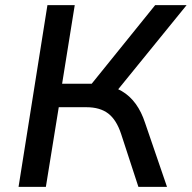

<svg xmlns="http://www.w3.org/2000/svg" viewBox="-20 -725 744 745"><path d="M52 0 164 -705H270L221 -400H347L322 -383L582 -705H704L426 -363L380 -395Q421 -390 452.5 -371.5Q484 -353 506.5 -322Q529 -291 543 -248L628 0H517L450 -205Q432 -260 400 -284.5Q368 -309 315 -309H208L158 0Z"/></svg>

Font: Nunito Sans 10pt SemiBold
Style: Italic
Weight: 600
Italic angle: -9°
Designer: Vernon Adams
Foundry: Vernon Adams
Version: Version 3.101;gftools[0.9.27]